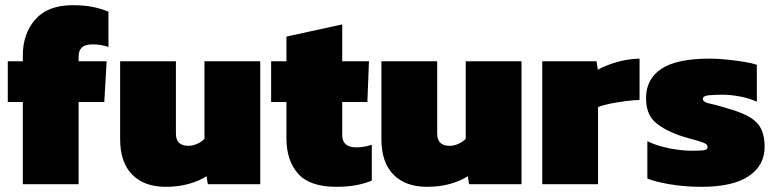

<svg xmlns="http://www.w3.org/2000/svg" viewBox="-20 -710 2987 740"><path d="M68 0V-317H10V-474H68V-497Q68 -580 116 -635Q164 -690 261 -690Q304 -690 336.5 -683.5Q369 -677 398 -665V-529Q369 -539 338 -539Q308 -539 295.5 -527Q283 -515 283 -492V-474H391L382 -317H283V0Z M618 10Q536 10 489.5 -37Q443 -84 443 -174V-474H658V-195Q658 -148 706 -148Q723 -148 740.5 -156Q758 -164 768 -175V-474H983V0H781L776 -31Q749 -13 708.5 -1.5Q668 10 618 10Z M1276 10Q1174 10 1129 -40.5Q1084 -91 1084 -177V-317H1025V-474H1084V-569L1299 -616V-474H1402L1396 -317H1299V-190Q1299 -142 1353 -142Q1383 -142 1413 -152V-14Q1384 -2 1351 4Q1318 10 1276 10Z M1625 10Q1543 10 1496.5 -37Q1450 -84 1450 -174V-474H1665V-195Q1665 -148 1713 -148Q1730 -148 1747.5 -156Q1765 -164 1775 -175V-474H1990V0H1788L1783 -31Q1756 -13 1715.5 -1.5Q1675 10 1625 10Z M2070 0V-474H2279L2284 -441Q2311 -457 2355 -470Q2399 -483 2445 -484V-325Q2420 -324 2389.5 -320Q2359 -316 2331.5 -310.5Q2304 -305 2285 -297V0Z M2684 10Q2620 10 2563 0.5Q2506 -9 2475 -22V-166Q2499 -154 2529.5 -145.5Q2560 -137 2591 -133Q2622 -129 2644 -129Q2673 -129 2690 -130.5Q2707 -132 2707 -144Q2707 -154 2691.5 -160Q2676 -166 2651 -172.5Q2626 -179 2596 -189Q2531 -213 2500.5 -243.5Q2470 -274 2470 -332Q2470 -406 2529.5 -445Q2589 -484 2714 -484Q2745 -484 2780 -480.5Q2815 -477 2846.5 -472Q2878 -467 2897 -460V-318Q2866 -332 2830 -338.5Q2794 -345 2765 -345Q2739 -345 2714 -343Q2689 -341 2689 -329Q2689 -316 2718.5 -310Q2748 -304 2791 -290Q2844 -275 2873.5 -256Q2903 -237 2915 -210Q2927 -183 2927 -144Q2927 -72 2865.5 -31Q2804 10 2684 10Z"/></svg>

Font: Kanit ExtraBold
Style: Regular
Weight: 800
Designer: Katatrad Team
Foundry: CadsonDemak
Version: Version 2.000; ttfautohint (v1.8.3)